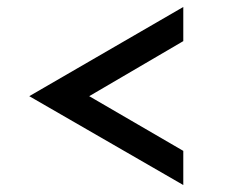

<svg xmlns="http://www.w3.org/2000/svg" viewBox="-20 -516 645 551"><path d="M506 -398V-496L64 -240L506 15V-83L236 -240Z"/></svg>

Font: Hejaz
Style: Regular
Weight: 400
Designer: Bandar Raffah (Arabic) and Santiago Orozco (Latin)
Foundry: Caramella and Typemade
Version: Version 1.010;hotconv 1.0.109;makeotfexe 2.5.65596